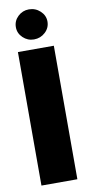

<svg xmlns="http://www.w3.org/2000/svg" viewBox="-88 -801 385 837"><g transform="rotate(-10 104.5 -383.0)"><path d="M25 0V-591H184V0ZM104 -633Q76 -633 55.5 -652.5Q35 -672 35 -699Q35 -727 55.5 -746.5Q76 -766 104 -766Q133 -766 154 -746.5Q175 -727 175 -700Q175 -672 154 -652.5Q133 -633 104 -633Z"/></g></svg>

Font: Alumni Sans Thin Black
Style: Regular
Weight: 900
Version: Version 1.018